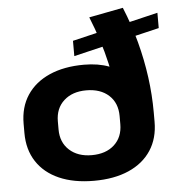

<svg xmlns="http://www.w3.org/2000/svg" viewBox="-54 -822 818 883"><g transform="rotate(-5 354.5 -380.5)"><path d="M344.7 10.1Q251.7 10.1 184.3 -19.5Q117 -49.1 80.8 -104.5Q44.6 -159.9 44.6 -236.6V-279.1Q44.6 -355.8 81 -411Q117.5 -466.2 184.8 -496Q252.2 -525.8 344.7 -525.8Q410.4 -525.8 460.3 -506.8Q510.2 -487.8 541 -453.9Q571.8 -420 580.6 -374.9L476.3 -412.6Q470.3 -467.2 457.9 -521.8Q445.6 -576.4 427.9 -631.2Q410.2 -686 388.1 -740.6L545.6 -770.9Q579.3 -689.3 601.3 -606.6Q623.2 -524 634.3 -442.1Q645.4 -360.2 645.4 -279.1V-236.6Q645.4 -159.9 609.2 -104.5Q572.9 -49.1 505.6 -19.5Q438.2 10.1 344.7 10.1ZM344.7 -108.3Q410.1 -108.3 448.8 -143.7Q487.5 -179.2 487.5 -239.2V-276.5Q487.5 -337 448.8 -372.3Q410.1 -407.5 344.7 -407.5Q280.3 -407.5 241.3 -372Q202.4 -336.6 202.4 -276.5V-239.2Q202.4 -179.7 241.3 -144Q280.3 -108.3 344.7 -108.3ZM304 -639.7 702 -734.3V-663.7L304 -569.1Z"/></g></svg>

Font: Pathway Extreme 8pt Thin
Style: Regular
Weight: 100
Version: Version 1.001;gftools[0.9.26]